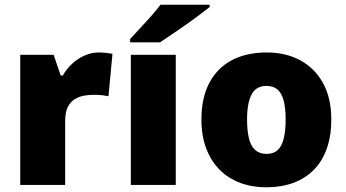

<svg xmlns="http://www.w3.org/2000/svg" viewBox="-20 -786 1471 816"><path d="M400 -563Q416 -563 433 -561Q450 -559 458 -557L441 -377Q431 -379 416.5 -381Q402 -383 376 -383Q358 -383 337.5 -379.5Q317 -376 298.5 -365Q280 -354 268.5 -332Q257 -310 257 -272V0H66V-553H208L238 -465H247Q262 -492 286 -514.5Q310 -537 339.5 -550Q369 -563 400 -563Z M727 0H536V-553H727ZM871 -756Q853 -742 826 -721.5Q799 -701 768 -679.5Q737 -658 708.5 -638.5Q680 -619 660 -606H533V-620Q550 -639 574 -664.5Q598 -690 622 -717Q646 -744 662 -766H871Z M1388 -278Q1388 -209 1369 -155Q1350 -101 1314 -64.5Q1278 -28 1227 -9Q1176 10 1111 10Q1051 10 1000.5 -9Q950 -28 913.5 -64.5Q877 -101 856.5 -155Q836 -209 836 -278Q836 -370 869.5 -433.5Q903 -497 965 -530Q1027 -563 1114 -563Q1194 -563 1255.5 -530Q1317 -497 1352.5 -433.5Q1388 -370 1388 -278ZM1030 -278Q1030 -231 1038 -198Q1046 -165 1064.5 -148.5Q1083 -132 1113 -132Q1143 -132 1160.5 -148.5Q1178 -165 1186 -198Q1194 -231 1194 -278Q1194 -325 1186 -357Q1178 -389 1160 -405Q1142 -421 1112 -421Q1069 -421 1049.5 -385Q1030 -349 1030 -278Z"/></svg>

Font: Noto Sans Hebrew Black
Style: Regular
Weight: 900
Designer: Monotype Design Team
Foundry: Monotype Imaging Inc.
Version: Version 2.003